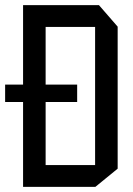

<svg xmlns="http://www.w3.org/2000/svg" viewBox="-29 -728 520 749"><path d="M-9 -330V-398H272V-330ZM149 -623V-708H357L430 -624V-623ZM61 1V-84H342V1ZM61 -84V-708H149V-84ZM342 1V-623H430V-70L343 1Z"/></svg>

Font: Foldit
Style: Regular
Weight: 400
Version: Version 1.003